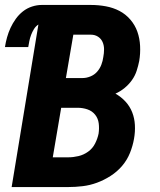

<svg xmlns="http://www.w3.org/2000/svg" viewBox="-26 -755 646 775"><path d="M21 0 129 -656Q118 -649 111 -637.5Q104 -626 99.5 -614Q95 -602 92.5 -589.5Q90 -577 88 -565H-6Q-3 -585 2.5 -604.5Q8 -624 16.5 -642.5Q25 -661 37.5 -678.5Q50 -696 66.5 -709Q83 -722 103 -728.5Q123 -735 142 -735H341Q372 -735 401.5 -729.5Q431 -724 456 -711Q481 -698 500 -676Q519 -654 528.5 -627Q538 -600 539.5 -569.5Q541 -539 536 -509Q532 -489 525.5 -469Q519 -449 506.5 -431.5Q494 -414 477 -400Q460 -386 440 -377Q463 -364 480.5 -345Q498 -326 507.5 -302Q517 -278 518.5 -250.5Q520 -223 515 -195Q510 -166 498.5 -137.5Q487 -109 467 -85.5Q447 -62 420.5 -45Q394 -28 365.5 -17.5Q337 -7 307.5 -3.5Q278 0 250 0ZM240 -440H308Q323 -440 339 -446.5Q355 -453 366 -465.5Q377 -478 383 -493.5Q389 -509 391 -525Q394 -540 394 -556Q394 -572 388 -585.5Q382 -599 369.5 -607Q357 -615 341 -615H270ZM187 -120H250Q270 -120 291 -125Q312 -130 330 -143Q348 -156 358 -176Q368 -196 372 -216Q375 -237 372.5 -257Q370 -277 358 -292Q346 -307 327 -313.5Q308 -320 287 -320H221Z"/></svg>

Font: Iosevka SS04 Hv Ex Obl
Style: Regular
Weight: 900
Width: 7
Italic angle: -9°
Monospace: yes
Designer: Belleve Invis
Foundry: Belleve Invis
Version: Version 19.0.0; ttfautohint (v1.8.4)